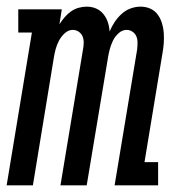

<svg xmlns="http://www.w3.org/2000/svg" viewBox="-28 -558 548 578"><path d="M-8 0 68 -460H27V-530H158L151 -485Q151 -485 151 -485Q151 -485 151 -485Q158 -496 166.5 -506Q175 -516 185.5 -523.5Q196 -531 208.5 -534.5Q221 -538 233 -538Q233 -538 233 -538Q233 -538 233 -538Q248 -538 261 -532.5Q274 -527 283 -516Q292 -505 296.5 -491.5Q301 -478 302 -463Q308 -478 317 -491.5Q326 -505 338 -516Q350 -527 365 -532.5Q380 -538 395 -538Q395 -538 395 -538Q395 -538 395 -538Q411 -538 424.5 -532Q438 -526 446.5 -514.5Q455 -503 459.5 -488.5Q464 -474 465 -459Q466 -444 465 -428.5Q464 -413 461 -397L407 -70H448V0H317L385 -410Q386 -420 386 -430Q386 -440 382.5 -448.5Q379 -457 371 -462.5Q363 -468 353 -468Q340 -468 329 -458Q318 -448 312 -435.5Q306 -423 302.5 -410Q299 -397 297 -384L233 0H154L222 -410Q224 -420 224 -430Q224 -440 220.5 -448.5Q217 -457 209 -462.5Q201 -468 191 -468Q178 -468 167 -458Q156 -448 149.5 -435.5Q143 -423 139.5 -410Q136 -397 134 -384L71 0Z"/></svg>

Font: Iosevka Slab
Style: Italic
Weight: 400
Italic angle: -9°
Monospace: yes
Designer: Belleve Invis
Foundry: Belleve Invis
Version: Version 11.1.0; ttfautohint (v1.8.3)